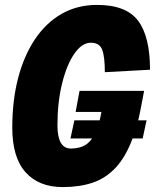

<svg xmlns="http://www.w3.org/2000/svg" viewBox="-20 -746 640 782"><path d="M236 16Q138 16 84 -44.5Q30 -105 30 -226Q30 -336 53.5 -427Q77 -518 122 -585.5Q167 -653 231 -689.5Q295 -726 375 -726Q494 -726 542.5 -661.5Q591 -597 591 -462L407 -452Q407 -516 396 -544Q385 -572 350 -572Q314 -572 283 -527.5Q252 -483 233 -406.5Q214 -330 214 -235Q214 -141 269 -141Q294 -141 316 -149.5Q338 -158 355 -182H267L283 -256H386Q390 -272 393 -290H288L304 -376H567L554 -308Q549 -281 543 -256H577L561 -182H520Q492 -107 451.5 -63.5Q411 -20 357.5 -2Q304 16 236 16Z"/></svg>

Font: Geist Mono Black
Style: Italic
Weight: 900
Italic angle: -12°
Monospace: yes
Designer: Basement.studio, Andrés Briganti, Mateo Zaragoza
Foundry: Basement.studio, Vercel, Andrés Briganti, Guido Ferreyra, Mateo Zaragoza
Version: Version 1.500; ttfautohint (v1.8.4.7-5d5b)